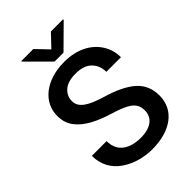

<svg xmlns="http://www.w3.org/2000/svg" viewBox="-262 -1011 1129 1129"><g transform="rotate(-45 302.5 -446.0)"><path d="M446.3 -183.1C446.3 -125 401.9 -85.9 315.9 -85.9C229 -85.9 159.2 -123 159.2 -214.8H36.6C36.6 -139.2 70.8 -83 125 -45.9C179.2 -8.8 247.6 9.8 315.9 9.8C468.8 9.8 569.3 -64 569.3 -184.1C569.3 -241.2 549.8 -287.1 511.2 -321.8C472.2 -356.4 413.1 -385.7 334.5 -408.7C230.5 -439.5 181.2 -471.7 181.2 -524.9C181.2 -552.7 191.9 -576.7 213.4 -595.7C234.4 -614.7 267.1 -624.5 310.5 -624.5C356 -624.5 390.1 -613.3 412.6 -590.3C435.1 -567.4 446.3 -538.6 446.3 -503.9H567.9C567.9 -543.5 557.6 -580.1 537.1 -612.8C495.6 -678.7 418 -720.7 312 -720.7C161.6 -720.7 58.6 -639.2 58.6 -524.9C58.6 -486.3 68.8 -453.1 89.4 -426.3C130.4 -371.6 203.6 -335.9 293.5 -308.6C335 -295.9 366.7 -283.7 388.7 -272C432.6 -248.5 446.3 -222.2 446.3 -183.1ZM137.7 -902.3V-897.5L273.9 -761.7H348.1L484.9 -897V-902.3H383.8L311 -825.7L237.8 -902.3Z"/></g></svg>

Font: Vazirmatn Medium
Style: Regular
Weight: 500
Designer: Saber Rastikerdar
Foundry: Saber Rastikerdar
Version: Version 33.003